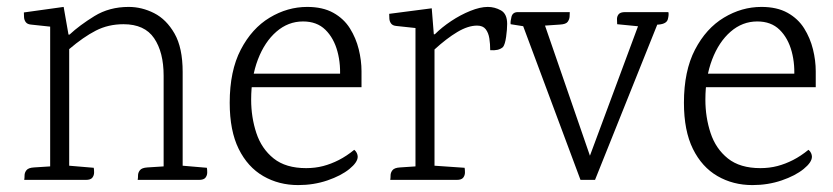

<svg xmlns="http://www.w3.org/2000/svg" viewBox="-20 -520 2409 555"><path d="M508 -41 578 -35Q579 -30 579 -21.5Q579 -13 574 -6.5Q569 0 555 0H378Q379 -5 379 -13Q379 -21 384.5 -28Q390 -35 406 -36L453 -39V-301Q453 -369 425.5 -409.5Q398 -450 337 -450Q293 -450 257 -431.5Q221 -413 180 -378V-41L251 -35Q252 -30 252 -21.5Q252 -13 247 -6.5Q242 0 228 0H50Q51 -5 51 -13Q51 -21 56.5 -28Q62 -35 78 -36L125 -39V-443L69 -449Q59 -450 54.5 -456Q50 -462 49.5 -470Q49 -478 49 -484L164 -500L178 -420H181Q210 -447 253 -473.5Q296 -500 352 -500Q390 -500 425.5 -482Q461 -464 484.5 -423Q508 -382 508 -312Z M868 -500Q913 -500 943.5 -483Q974 -466 991.5 -438Q1009 -410 1017 -377.5Q1025 -345 1025 -314V-268H681L678 -307H989L962 -287Q966 -332 955.5 -371Q945 -410 920.5 -434Q896 -458 856 -458Q813 -458 779 -428.5Q745 -399 725.5 -348Q706 -297 706 -232Q706 -181 721 -135.5Q736 -90 771 -62Q806 -34 865 -34Q891 -34 914 -40Q937 -46 959.5 -57.5Q982 -69 1004 -87Q1009 -83 1011.5 -77.5Q1014 -72 1014 -67Q1014 -51 990 -31.5Q966 -12 926.5 1.5Q887 15 842 15Q786 15 741 -11Q696 -37 670 -89.5Q644 -142 644 -223Q644 -315 676 -376.5Q708 -438 759.5 -469Q811 -500 868 -500Z M1390 -500Q1410 -500 1428 -490Q1446 -480 1446 -451Q1446 -435 1443 -413.5Q1440 -392 1434 -384Q1427 -378 1418 -376Q1409 -374 1397 -375Q1397 -393 1394.5 -409Q1392 -425 1384 -435.5Q1376 -446 1359 -446Q1333 -446 1302 -427.5Q1271 -409 1236 -377V-41L1323 -35Q1324 -30 1324 -21.5Q1324 -13 1319 -6.5Q1314 0 1300 0H1108Q1109 -5 1109 -13Q1109 -21 1114.5 -28Q1120 -35 1136 -36L1181 -39V-439L1125 -445Q1115 -446 1110.5 -452Q1106 -458 1105.5 -466Q1105 -474 1105 -480L1228 -496L1234 -421H1237Q1257 -441 1284 -459Q1311 -477 1339.5 -488.5Q1368 -500 1390 -500Z M1543 -482 1698 -33 1666 -18 1835 -473 1892 -479 1700 0H1658L1479 -480ZM1477 -485H1627Q1627 -480 1626.5 -472Q1626 -464 1621 -457Q1616 -450 1599 -449L1555 -446L1494 -444L1456 -450Q1455 -458 1458.5 -471.5Q1462 -485 1477 -485ZM1787 -485H1912Q1914 -478 1910.5 -464.5Q1907 -451 1884 -449L1867 -448L1825 -444L1764 -450Q1764 -455 1763.5 -463.5Q1763 -472 1768 -478.5Q1773 -485 1787 -485Z M2181 -500Q2226 -500 2256.5 -483Q2287 -466 2304.5 -438Q2322 -410 2330 -377.5Q2338 -345 2338 -314V-268H1994L1991 -307H2302L2275 -287Q2279 -332 2268.5 -371Q2258 -410 2233.5 -434Q2209 -458 2169 -458Q2126 -458 2092 -428.5Q2058 -399 2038.5 -348Q2019 -297 2019 -232Q2019 -181 2034 -135.5Q2049 -90 2084 -62Q2119 -34 2178 -34Q2204 -34 2227 -40Q2250 -46 2272.5 -57.5Q2295 -69 2317 -87Q2322 -83 2324.5 -77.5Q2327 -72 2327 -67Q2327 -51 2303 -31.5Q2279 -12 2239.5 1.5Q2200 15 2155 15Q2099 15 2054 -11Q2009 -37 1983 -89.5Q1957 -142 1957 -223Q1957 -315 1989 -376.5Q2021 -438 2072.5 -469Q2124 -500 2181 -500Z"/></svg>

Font: Karma Variable Light
Style: Regular
Weight: 300
Designer: Joana Correia
Foundry: Indian Type Foundry
Version: Version 3.000